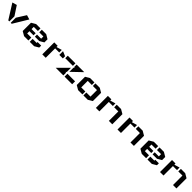

<svg xmlns="http://www.w3.org/2000/svg" viewBox="766 -2700 4958 4958"><g transform="rotate(45 3245.5 -220.5)"><path d="M136 -437 301 -186V0H262L10 -401ZM509 -437 351 -186V0H387L630 -401Z M1324 -257 1206 -188H1046V-265H1197V-347H1046V-441H1206L1324 -371ZM1324 -139V-69L1206 0H1046V-106H1193V-139ZM720 -69 838 0H997V-106H846V-188H997V-265H846V-347H997V-441H838L720 -371Z M1504 -437H1629V-394L1779 -437V-344H1629V0H1504ZM1954 -382 1824 -437V-301H1954Z M2595 -441 2317 -175V-326L2342 -349H2317V-441ZM2273 0H1994L2273 -278V-127L2247 -102H2273ZM2273 -441V-349H1994V-441ZM2595 -106V0H2317V-106Z M2693 -371 2810 -440H2968V-346H2818V-108H2968V-1H2810L2693 -70ZM3280 -371 3163 -440H3004V-346H3155V-108H3004V-1H3163L3280 -70Z M3460 -440H3587V-397L3735 -440V-346H3587V-1H3460ZM4059 -371 3941 -440H3783V-346H3934V-1H4059Z M4249 -440H4376V-397L4524 -440V-346H4376V-1H4249ZM4848 -371 4730 -440H4572V-346H4723V-1H4848Z M5622 -257 5504 -188H5344V-265H5495V-347H5344V-441H5504L5622 -371ZM5622 -139V-69L5504 0H5344V-106H5491V-139ZM5018 -69 5136 0H5295V-106H5144V-188H5295V-265H5144V-347H5295V-441H5136L5018 -371Z M5802 -440H5929V-397L6077 -440V-346H5929V-1H5802ZM6401 -371 6283 -440H6125V-346H6276V-1H6401Z"/></g></svg>

Font: Wallpoet
Style: Regular
Weight: 400
Designer: Lars Berggren
Foundry: Lars Berggren
Version: Version 1.000